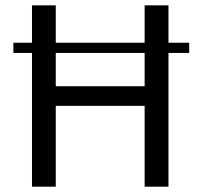

<svg xmlns="http://www.w3.org/2000/svg" viewBox="-20 -702 761 722"><path d="M691.4 -541.3H30.3V-502.9H691.4ZM523.9 -681.9V-377.7H189.7V-681.9H100.3V0H189.7V-304H523.9V0H613.5V-681.9Z"/></svg>

Font: Estedad-FD-VF Thin
Style: Regular
Weight: 100
Designer: Amin Abedi
Version: Version 5.0